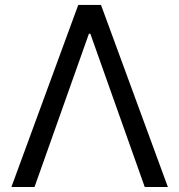

<svg xmlns="http://www.w3.org/2000/svg" viewBox="-20 -747 716 767"><path d="M292.6 -727.3H383.5L650.6 0H558.2L340.9 -612.2H335.2L117.9 0H25.6Z"/></svg>

Font: Inter P
Style: Regular
Weight: 400
Designer: Rasmus Andersson
Foundry: rsms
Version: Version 3.018;git-588b23468